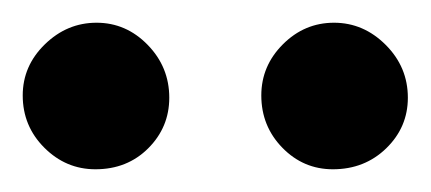

<svg xmlns="http://www.w3.org/2000/svg" viewBox="-22 -686 379 169"><path d="M337 -600Q337 -574 318 -555.5Q299 -537 271 -537Q245 -537 226.5 -556Q208 -575 208 -602Q208 -628 227 -647Q246 -666 272 -666Q298 -666 317.5 -646.5Q337 -627 337 -600ZM127 -600Q127 -574 108.5 -555.5Q90 -537 62 -537Q36 -537 17 -556Q-2 -575 -2 -602Q-2 -628 17.5 -647Q37 -666 63 -666Q89 -666 108 -646.5Q127 -627 127 -600Z"/></svg>

Font: STIX
Style: Bold
Weight: 700
Designer: MicroPress Inc., with final additions and corrections provided by Coen Hoffman, Elsevier (retired)
Version: Version 1.1.1